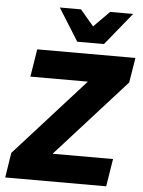

<svg xmlns="http://www.w3.org/2000/svg" viewBox="-61 -989 775 1038"><g transform="rotate(5 326.0 -470.5)"><path d="M7 0 28 -135 453 -606 445 -555H95L119 -705H652L630 -570L205 -99L213 -150H579L555 0ZM331 -765 221 -941H336L409 -855L494 -941H619L476 -765Z"/></g></svg>

Font: Mulish ExtraLight Black
Style: Italic
Weight: 900
Italic angle: -9°
Version: Version 3.603